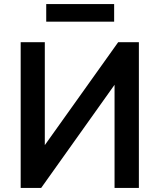

<svg xmlns="http://www.w3.org/2000/svg" viewBox="-20 -927 786 947"><path d="M82 0V-719H201V-193H188L563 -719H665V0H545V-527H558L183 0ZM208 -820V-907H543V-820Z"/></svg>

Font: Nunitoga
Style: Bold
Weight: 700
Designer: Vernon Adams
Foundry: Vernon Adams
Version: Version 1.0